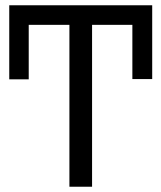

<svg xmlns="http://www.w3.org/2000/svg" viewBox="-20 -708 612 728"><path d="M15.1 -688H557.1V-408.2H481.9V-613.8H329.1V0H243.2V-613.8H88.9V-407.2H15.1Z"/></svg>

Font: Fira Sans Book
Style: Regular
Weight: 350
Designer: Carrois Corporate & Edenspiekermann AG
Foundry: Carrois Corporate GbR & Edenspiekermann AG
Version: Version 4.203;PS 004.203;hotconv 1.0.88;makeotf.lib2.5.64775